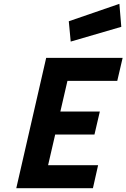

<svg xmlns="http://www.w3.org/2000/svg" viewBox="-20 -982 660 1002"><path d="M613 -842C613 -842 603 -962 603 -962C603 -962 339 -871 339 -871C339 -871 349 -765 349 -765C349 -765 613 -842 613 -842ZM465 0C465 0 492 -120 492 -120C492 -120 231 -120 231 -120C231 -120 268 -280 268 -280C268 -280 473 -280 473 -280C473 -280 501 -400 501 -400C501 -400 295 -400 295 -400C295 -400 332 -560 332 -560C332 -560 592 -560 592 -560C592 -560 620 -680 620 -680C620 -680 221 -680 221 -680C221 -680 65 0 65 0C65 0 465 0 465 0Z"/></svg>

Font: My Font
Style: Bold Italic
Weight: 500
Version: Version 0.001